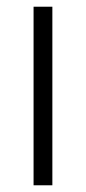

<svg xmlns="http://www.w3.org/2000/svg" viewBox="-20 -618 256 572"><path d="M136 -66H80V-598H136Z"/></svg>

Font: Noto Sans Malayalam UI SemiCondensed Light
Style: Regular
Weight: 300
Width: 4
Designer: Jelle Bosma - Monotype Design Team
Foundry: Monotype Imaging Inc.
Version: Version 2.104; ttfautohint (v1.8.4.7-5d5b)